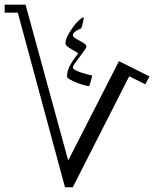

<svg xmlns="http://www.w3.org/2000/svg" viewBox="-20 -731 682 822"><path d="M620.1 -403.8 602.1 -370.1 533.2 -404.3 291.5 70.8H258.3L56.2 -676.8H0V-710.9H89.4L272 -43.9L489.3 -469.2ZM373.5 -408.2Q375 -408.2 372.3 -396.7Q369.6 -385.3 366 -373.8Q362.3 -362.3 361.3 -362.3Q355 -362.3 339.8 -366.5Q324.7 -370.6 307.9 -377.2Q291 -383.8 279.1 -390.9Q267.1 -397.9 267.1 -403.3Q267.1 -427.2 278.8 -449.2Q290.5 -471.2 302.2 -485.8Q314 -500.5 314 -502Q314 -505.4 300.5 -512.2Q287.1 -519 273.7 -528.1Q260.3 -537.1 260.3 -546.4Q260.3 -568.8 290.5 -612.3Q303.7 -631.3 317.6 -644Q331.5 -656.7 337.4 -656.7Q339.4 -656.7 337.2 -645Q335 -633.3 331.8 -621.3Q328.6 -609.4 326.7 -608.9Q315.9 -605.5 304 -597.2Q292 -588.9 292 -579.6Q292 -572.8 306.6 -564.7Q321.3 -556.6 335.7 -548.3Q350.1 -540 350.1 -532.2Q350.1 -527.3 341.3 -514.9Q332.5 -502.4 321 -487.5Q309.6 -472.7 300.8 -460.2Q292 -447.8 292 -442.4Q292 -436.5 303.5 -430.4Q314.9 -424.3 330.3 -419.4Q345.7 -414.6 358.4 -411.4Q371.1 -408.2 373.5 -408.2Z"/></svg>

Font: Rohingya Solluk
Style: Regular
Weight: 400
Designer: SIL International
Foundry: SIL International
Version: Version 1.001